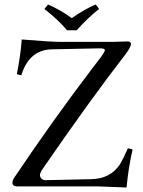

<svg xmlns="http://www.w3.org/2000/svg" viewBox="-20 -832 638 857"><path d="M279.3 -696.8Q242.2 -741.7 178.2 -792L194.3 -812Q254.9 -785.2 300.3 -751Q357.4 -791 407.2 -812L422.4 -792Q372.6 -753.4 322.3 -696.8ZM544.9 4.9Q544.4 4.9 418.5 0H54.2Q36.1 -1.5 35.2 -15.1Q36.1 -27.8 43 -38.1Q216.8 -296.9 396 -532.2Q416 -558.6 432.1 -579.1Q447.3 -601.1 448.2 -607.9Q448.2 -616.2 426.3 -616.2Q424.8 -616.2 423.8 -616.2L209 -611.8Q109.9 -608.4 75.2 -496.1Q69.3 -496.6 55.2 -501Q72.3 -588.4 77.1 -655.8Q212.9 -644.5 257.8 -645H479Q497.6 -645 530.8 -646.5Q547.4 -647 551.8 -647Q563.5 -645.5 564.9 -636.2Q563.5 -620.6 541 -590.8Q385.3 -390.1 166 -71.8Q158.2 -57.1 158.2 -51.8Q158.2 -35.2 173.8 -29.3Q178.7 -27.8 183.1 -27.8L386.2 -32.2Q474.1 -33.7 516.6 -100.6Q528.3 -119.6 550.8 -169.9Q557.1 -169.4 571.8 -165Q552.7 -81.1 544.9 4.9Z"/></svg>

Font: Linux Libertine Display O
Style: Regular
Weight: 400
Designer: Philipp H. Poll
Foundry: Philipp H. Poll
Version: Version 5.0.9